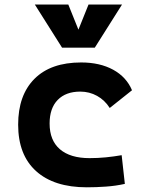

<svg xmlns="http://www.w3.org/2000/svg" viewBox="-20 -796 626 826"><path d="M353.5 9.8Q212.4 9.8 135.3 -59.8Q58.1 -129.4 58.1 -259.8Q58.1 -386.7 128.4 -457Q198.6 -527.3 329.1 -527.3Q409.4 -527.3 466.7 -496.1Q523.9 -464.8 547.9 -407.7L452.1 -331.5Q430.8 -365.1 397.7 -383.5Q364.5 -401.9 325.2 -401.9Q263.2 -401.9 228.3 -366.2Q193.4 -330.5 193.4 -264.6Q193.4 -191.9 237.9 -153.8Q282.5 -115.7 365.2 -115.7Q400.3 -115.7 435.3 -119.1Q470.3 -122.6 503.4 -128.4L517.1 -4.9Q477.6 3.9 435.5 6.8Q393.4 9.8 353.5 9.8ZM247.1 -590.8 129.9 -776.4H273.9L322.3 -656.2H312.5L360.8 -776.4H504.9L387.7 -590.8Z"/></svg>

Font: Cascadia Code
Style: Regular
Weight: 400
Monospace: yes
Designer: Aaron Bell
Foundry: Saja Typeworks
Version: Version 2106.017